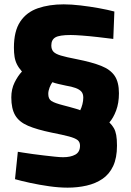

<svg xmlns="http://www.w3.org/2000/svg" viewBox="-20 -683 601 883"><path d="M291 180Q251 180 205.5 173.5Q160 167 118.5 158Q77 149 49 141L62 15Q68 16 87 19Q106 22 131 25.5Q156 29 182.5 32Q209 35 232 37.5Q255 40 270 40Q305 40 326.5 28Q348 16 348 -13Q348 -30 336.5 -39Q325 -48 297 -55.5Q269 -63 218 -73Q150 -87 109 -104.5Q68 -122 50 -152.5Q32 -183 32 -235Q32 -273 47 -303.5Q62 -334 81 -354Q66 -371 58 -387Q50 -403 47 -421.5Q44 -440 44 -464Q44 -540 73 -583.5Q102 -627 154 -645Q206 -663 273 -663Q308 -663 350.5 -658Q393 -653 434.5 -645.5Q476 -638 506 -630L501 -504Q469 -508 430 -512.5Q391 -517 357 -519.5Q323 -522 305 -522Q253 -522 234.5 -511Q216 -500 216 -474Q216 -456 225.5 -445.5Q235 -435 260 -427.5Q285 -420 332 -411Q403 -397 445.5 -380Q488 -363 507.5 -334Q527 -305 527 -254Q527 -209 514 -174.5Q501 -140 483 -120Q496 -107 503.5 -94Q511 -81 514.5 -62Q518 -43 518 -13Q518 43 500.5 80.5Q483 118 451.5 139.5Q420 161 378.5 170.5Q337 180 291 180ZM349 -176Q355 -188 359 -203.5Q363 -219 363 -234Q363 -252 354 -262Q345 -272 327 -278.5Q309 -285 284 -289Q265 -293 248 -297Q231 -301 221 -305Q214 -296 208 -280.5Q202 -265 202 -251Q202 -228 216.5 -218.5Q231 -209 270 -199Q283 -196 298.5 -191.5Q314 -187 328.5 -183Q343 -179 349 -176Z"/></svg>

Font: Cairo Play Black
Style: Regular
Weight: 900
Version: Version 3.119